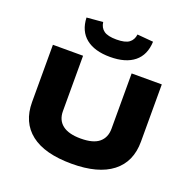

<svg xmlns="http://www.w3.org/2000/svg" viewBox="-163 -1130 1304 1304"><g transform="rotate(20 488.5 -478.0)"><path d="M490 11Q295 11 195 -67Q95 -145 95 -291V-705H313V-305Q313 -240 357.5 -205.5Q402 -171 489 -171Q580 -171 622 -206.5Q664 -242 664 -305V-705H882V-291Q882 -145 781.5 -67Q681 11 490 11ZM487 -760Q375 -760 312.5 -810Q250 -860 246 -957L363 -967Q368 -927 396.5 -906.5Q425 -886 487 -886Q550 -886 578 -906.5Q606 -927 611 -967L727 -957Q723 -860 661 -810Q599 -760 487 -760Z"/></g></svg>

Font: Nunito Sans 7pt Expanded Black
Style: Regular
Weight: 900
Width: 7
Designer: Vernon Adams
Foundry: Vernon Adams
Version: Version 3.101;gftools[0.9.27]